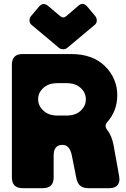

<svg xmlns="http://www.w3.org/2000/svg" viewBox="-20 -982 660 1002"><path d="M42 -644Q42 -700 98 -700H351Q464 -700 528 -636.5Q592 -573 592 -485Q592 -404 540 -345Q522 -325 541 -302Q563 -275 573 -223L602 -61Q607 -32 593.5 -16Q580 0 551 0H440Q389 0 379 -50L355 -170Q344 -226 306 -226Q260 -226 260 -170V-56Q260 0 204 0H98Q42 0 42 -56ZM141 -897 184 -948Q205 -972 230 -952L294 -898Q310 -884 326 -898L389 -952Q413 -973 435 -948L478 -897Q486 -886 485 -873Q484 -860 474 -852L332 -733Q323 -725 310 -725Q296 -725 287 -733L145 -852Q135 -860 134 -873Q133 -886 141 -897ZM280 -379H327Q374 -379 401 -404Q428 -429 428 -464Q428 -498 401 -523Q374 -548 327 -548H280Q233 -548 206 -523Q179 -498 179 -464Q179 -430 206.5 -404.5Q234 -379 280 -379Z"/></svg>

Font: LT Crewmate
Style: Regular
Weight: 400
Designer: Daniel Lyons
Foundry: LyonsType
Version: Version 1.001;FEAKit 1.0